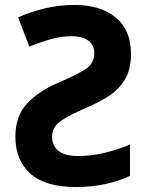

<svg xmlns="http://www.w3.org/2000/svg" viewBox="-20 -744 591 774"><path d="M281 -724Q385 -724 446.5 -673.5Q508 -623 508 -527Q508 -462 482 -421Q456 -380 415 -354.5Q374 -329 329 -310Q268 -284 229 -259Q190 -234 190 -193Q190 -156 216 -135.5Q242 -115 294 -115Q348 -115 400 -127.5Q452 -140 504 -161V-35Q460 -14 404.5 -2Q349 10 285 10Q163 10 102.5 -44Q42 -98 42 -193Q42 -275 88 -325.5Q134 -376 216 -411Q289 -442 324.5 -465Q360 -488 360 -530Q360 -562 336.5 -580Q313 -598 269 -598Q228 -598 188 -587Q148 -576 98 -556L53 -674Q105 -697 161.5 -710.5Q218 -724 281 -724Z"/></svg>

Font: BC Sans
Style: Bold
Weight: 700
Designer: Monotype Design Team
Province of B.C.
Foundry: Monotype Imaging Inc.
Version: Version 2.000;GOOG;noto-source:20170915:90ef993387c0